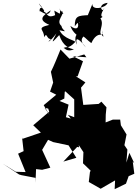

<svg xmlns="http://www.w3.org/2000/svg" viewBox="-51 -1210 988 1358"><path d="M576 -1103C502 -1099 477 -1099 478 -1024C517 -1082 528 -1032 496 -1061C515 -1008 487 -994 447 -1027C446 -1032 454 -987 505 -953C503 -991 463 -949 493 -894C477 -955 507 -938 557 -875C487 -940 566 -959 534 -956C565 -934 562 -929 595 -905C643 -1011 696 -929 669 -997C685 -934 686 -944 659 -975C657 -1007 684 -1047 659 -1080C702 -1107 635 -1065 686 -1153C680 -1110 627 -1179 710 -1190C700 -1153 595 -1133 603 -1183L551 -1056ZM339 -1103C271 -1071 283 -1141 251 -1123C283 -1131 232 -1160 224 -1186C277 -1123 222 -1185 230 -1125C225 -1152 285 -1073 308 -1137C252 -1099 213 -1071 298 -1034C198 -1010 266 -1002 260 -946C279 -978 276 -954 294 -938C330 -919 321 -975 315 -938C269 -902 300 -908 348 -974C311 -901 310 -900 368 -962C394 -883 442 -865 472 -862C417 -835 401 -881 397 -869C420 -886 431 -859 480 -912C487 -925 399 -932 370 -996C442 -980 388 -992 384 -1026C339 -1065 412 -1108 386 -1134C380 -1106 418 -1103 378 -1133C354 -1179 383 -1139 371 -1113L333 -1135ZM545 -825 440 -795 377 -860C355 -807 334 -752 309 -702L325 -626L303 -562L347 -540L258 -466L300 -395L265 -447L290 -442L297 -420L184 -324L238 -272L108 -228L105 -238L116 -141L77 -123L130 7L61 5L-31 -52L84 24L101 29L200 48V83L204 -14L247 -9L305 -24L247 -150L289 -221L325 -205L434 -182L489 -94L397 -67L495 -171L508 -168L495 -267L492 -205L539 -134L536 -55L590 -3L585 8L577 77L661 125L763 66L760 128L840 89L859 36L899 19L888 -67L899 -55L864 -129L843 -60L850 -152L829 -183L844 -259L804 -324L799 -364H747L696 -344L697 -399L702 -451L666 -491L647 -475L538 -468L522 -590L553 -627L486 -670H498L536 -777L465 -812L560 -805ZM551 -330 476 -364 415 -381 434 -470 370 -496 404 -513 408 -578 365 -670 397 -571 372 -534 411 -564 474 -507V-381L429 -398L497 -310L559 -319Z"/></svg>

Font: Hussar Lance
Style: ExBd
Weight: 700
Foundry: Cannot Into Space Fonts, PlusOne Fonts
Version: Version 2.270